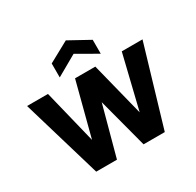

<svg xmlns="http://www.w3.org/2000/svg" viewBox="-152 -878 1074 1050"><g transform="rotate(-30 385.0 -352.5)"><path d="M513 -546 384 -620 254 -546V-634L384 -705L513 -634ZM300 0H169L21 -500H153L236 -162L324 -500H452L537 -162L619 -500H750L602 0H468L385 -314Z"/></g></svg>

Font: Albert Sans
Style: Bold
Weight: 700
Designer: Andreas Rasmussen
Foundry: a.Foundry
Version: Version 1.025